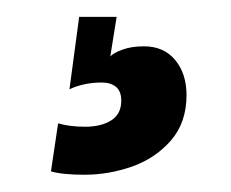

<svg xmlns="http://www.w3.org/2000/svg" viewBox="-20 -20 274 228"><path d="M40.5 183.5 49 126.5Q63 130.5 81 130.5Q100 130.5 112 123Q124 115.5 124 99.5Q124 88.5 117.8 83.2Q111.5 78 101 78Q79.5 78 62.5 86L74 0H118.5L111 47Q114.5 43 125.2 39Q136 35 151 35Q174.5 35 188 51.2Q201.5 67.5 201.5 93Q201.5 125.5 183 146.8Q164.5 168 136.8 177.8Q109 187.5 80.5 187.5Q54 187.5 40.5 183.5Z"/></svg>

Font: Didactic
Style: Regular
Weight: 400
Designer: Tyler Finck
Foundry: Etcetera Type Co
Version: Version 3.007;FEAKit 1.0